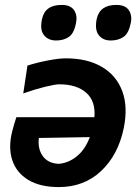

<svg xmlns="http://www.w3.org/2000/svg" viewBox="-20 -747 567 780"><path d="M219 13Q143 13 95 -16Q47 -45 30 -96Q13 -147 29.5 -213Q37.5 -244 46.5 -271H363.5Q369 -336.5 330 -370.5Q291 -404.5 221 -404.5Q204.5 -404.5 163.5 -394.5Q122.5 -384.5 74.5 -367.5L91.5 -480.5Q128.5 -492.5 173.5 -501.2Q218.5 -510 247.5 -510Q335 -510 394 -475.2Q453 -440.5 476.8 -376.5Q500.5 -312.5 482.5 -225.5Q460 -117.5 390.8 -52.2Q321.5 13 219 13ZM217 -81.5Q255.5 -83.5 290.2 -110.5Q325 -137.5 345 -190L138 -186.5Q132.5 -143.5 153.2 -113.8Q174 -84 217 -81.5ZM430 -582.5Q397.5 -582.5 380.8 -604.8Q364 -627 373 -670.5Q385.5 -727 452.5 -727Q489 -727 503.2 -705.8Q517.5 -684.5 511.5 -654.5Q503 -611.5 481.8 -597Q460.5 -582.5 430 -582.5ZM208 -582.5Q175.5 -582.5 158.2 -604.8Q141 -627 151 -670.5Q163 -727 230.5 -727Q266.5 -727 280.8 -705.8Q295 -684.5 289 -654.5Q281 -611.5 259.8 -597Q238.5 -582.5 208 -582.5Z"/></svg>

Font: Commissioner Loud SemiBold
Style: Italic
Weight: 600
Italic angle: -12°
Designer: Kostas Bartsokas
Foundry: Kostas Bartsokas
Version: Version 1.000; ttfautohint (v1.8.3)